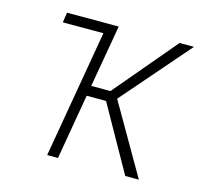

<svg xmlns="http://www.w3.org/2000/svg" viewBox="-83 -619 753 711"><g transform="rotate(15 293.5 -264.0)"><path d="M314 -250 454.6 0H506.8L351.6 -268.6L576.7 -527.8H521.5L320.3 -289.6H246.6L288.1 -528.3H89.8L84 -489.7H239.7L155.3 0H196.8L239.7 -250Z"/></g></svg>

Font: Roboto Mono ExtraLight
Style: Italic
Weight: 250
Italic angle: -10°
Monospace: yes
Designer: Google
Version: Version 3.000